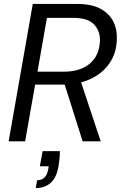

<svg xmlns="http://www.w3.org/2000/svg" viewBox="-20 -720 620 978"><path d="M24 0 147 -700H372Q447 -700 492.5 -675Q538 -650 558 -608.5Q578 -567 575 -517Q573 -449 537.5 -397.5Q502 -346 440.5 -317.5Q379 -289 297 -289H159L108 0ZM401 0 302 -313H389L493 0ZM171 -355H307Q389 -355 437.5 -396Q486 -437 489 -511Q491 -561 459.5 -595Q428 -629 354 -629H219ZM162 238 169 198Q194 198 207.5 183.5Q221 169 226 141L228 127H183L197 50H285Q285 70 283 89.5Q281 109 278 127Q268 185 238 211.5Q208 238 162 238Z"/></svg>

Font: DM Sans 28pt
Style: Italic
Weight: 400
Italic angle: -10°
Version: Version 4.004;gftools[0.9.30]